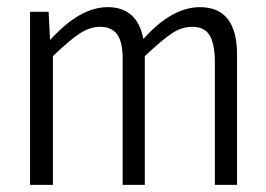

<svg xmlns="http://www.w3.org/2000/svg" viewBox="-20 -517 745 537"><path d="M539 -497Q643 -497 643 -364V0H581V-347Q580 -397 565.5 -419.5Q551 -442 518 -442Q489 -442 462 -424.5Q435 -407 385 -360V0H323V-347Q324 -397 308.5 -419.5Q293 -442 260 -442Q232 -442 204 -424Q176 -406 128 -360V0H64V-484H116L120 -405Q203 -497 281 -497Q364 -497 381 -408Q461 -497 539 -497Z"/></svg>

Font: exo2condensed_l
Style: Regular
Weight: 300
Width: 3
Designer: Natanael Gama
Version: Version 1.001;PS 001.001;hotconv 1.0.70;makeotf.lib2.5.58329